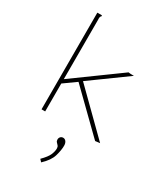

<svg xmlns="http://www.w3.org/2000/svg" viewBox="-225 -767 1001 1144"><g transform="rotate(30 275.0 -195.0)"><path d="M205 -252 121 -192V0H96V-665H128V-658Q123 -655 121.5 -648.5Q120 -642 121 -626V-222L435 -450Q441 -449 447 -448.5Q453 -448 460 -448H473L226 -269L499 0L467 4ZM252 275 237 259Q272 224 282 200Q292 176 292 157Q292 145 286 138Q280 131 274 125Q268 119 268 108Q268 97 275 89.5Q282 82 293 82Q305 82 313 92.5Q321 103 321 121Q321 152 309 192.5Q297 233 252 275Z"/></g></svg>

Font: Inconsolata SemiExpanded ExtraLight
Style: Regular
Weight: 200
Width: 6
Monospace: yes
Designer: Raph Levien, Cyreal, Brenton Simpson
Foundry: Raph Levien, Cyreal, Google
Version: Version 3.001; ttfautohint (v1.8.2.53-6de2)